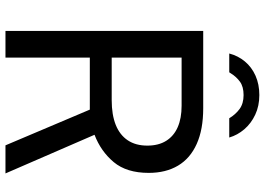

<svg xmlns="http://www.w3.org/2000/svg" viewBox="-153 -815 968 702"><g transform="rotate(90 331.0 -464.0)"><path d="M511.4 0 380.8 -308.4H190.6V0H93.1V-723H375.5Q453.5 -723 506.3 -699.2Q559.1 -675.5 585.6 -630.9Q612.1 -586.3 612.1 -523.8Q612.1 -442.9 572.7 -395.8Q533.2 -348.7 472.8 -325.6L614.1 0ZM512.4 -518.6Q512.4 -559.7 494.9 -587.6Q477.4 -615.6 444.9 -629.8Q412.4 -644 366.6 -644H190.6V-388.4H346Q399.4 -388.4 436.4 -403.1Q473.4 -417.9 492.9 -447Q512.4 -476.1 512.4 -518.6ZM327.6 -928.2Q288.2 -928.2 256.7 -914.2Q225.2 -900.1 204.6 -875.2Q184 -850.4 175.6 -818.2H244.4Q246.5 -822.1 247.8 -823.4Q260.4 -844.1 278.8 -857.4Q297.1 -870.6 327.6 -870.6Q358.5 -870.6 378.5 -856Q398.4 -841.4 412.4 -818.2H482.8Q474.1 -848.2 452.7 -873.2Q431.3 -898.2 399.3 -913.2Q367.3 -928.2 327.6 -928.2Z"/></g></svg>

Font: Public Sans VF
Style: Regular
Weight: 400
Designer: Pablo Impallari, Rodrigo Fuenzalida (Modified by Dan O. Williams and USWDS)
Version: Version 1.003